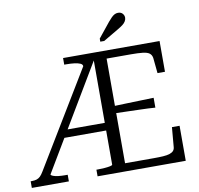

<svg xmlns="http://www.w3.org/2000/svg" viewBox="-95 -1013 1155 1113"><g transform="rotate(-10 482.5 -456.5)"><path d="M249 -298H503V-253H224ZM535 -384Q580 -386 622.5 -387Q665 -388 706.5 -389.5Q748 -391 789 -392V-334Q748 -337 706.5 -338Q665 -339 622.5 -340.5Q580 -342 535 -343ZM390 0V-39H399Q418 -39 438 -40.5Q458 -42 471.5 -45Q485 -48 485 -52V-666V-665L123 -58Q123 -53 135.5 -48Q148 -43 167 -41Q186 -39 205 -39H221V0H3V-39H8Q27 -39 39 -43Q51 -47 60.5 -56.5Q70 -66 80 -83L419 -643Q419 -654 405.5 -660Q392 -666 370.5 -668.5Q349 -671 324 -671H312V-710H880V-529H836L827 -620Q824 -638 811.5 -647.5Q799 -657 772 -660Q745 -663 702 -663H560V-47H729Q761 -47 784.5 -48.5Q808 -50 823 -55Q838 -60 845.5 -68.5Q853 -77 854 -90L864 -206H909V0ZM612 -872 541 -784V-766H564L654 -819Q671 -829 683 -838Q695 -847 701 -857.5Q707 -868 707 -878Q707 -892 697.5 -902.5Q688 -913 671 -913Q660 -913 650.5 -908Q641 -903 632 -894Q623 -885 612 -872Z"/></g></svg>

Font: Roboto Serif 36pt Light
Style: Regular
Weight: 300
Designer: Greg Gazdowicz
Foundry: Commercial Type
Version: Version 1.008